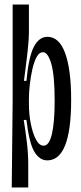

<svg xmlns="http://www.w3.org/2000/svg" viewBox="-20 -700 358 850"><path d="M32 130 36 -255V-680H108V-555Q108 -526 102.5 -475.5Q97 -425 86 -342H97Q107 -449 130 -493Q153 -537 190 -537Q242 -537 268.5 -464.5Q295 -392 295 -258Q295 10 189 10Q155 10 132 -28.5Q109 -67 97 -169H85Q92 -127 98.5 -74Q105 -21 105 27V130ZM173 -55Q198 -55 210 -107.5Q222 -160 222 -253Q222 -367 207 -418Q192 -469 170 -469Q154 -469 142.5 -448Q131 -427 123.5 -394.5Q116 -362 112 -326.5Q108 -291 108 -262V-241Q108 -194 116.5 -151.5Q125 -109 139.5 -82Q154 -55 173 -55Z"/></svg>

Font: Bricolage Grotesque 96pt Condensed Light
Style: Regular
Weight: 300
Width: 3
Designer: Mathieu Triay
Foundry: Atelier Triay
Version: Version 1.001; ttfautohint (v1.8.4.7-5d5b);gftools[0.9.33.de